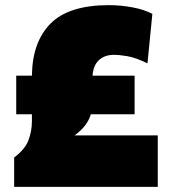

<svg xmlns="http://www.w3.org/2000/svg" viewBox="-20 -726 663 746"><path d="M35 0V-114Q78 -146.5 91 -182.2Q104 -218 104 -254V-282H43V-432H104Q105.5 -563 176.5 -634.5Q247.5 -706 403 -706Q450.5 -706 496 -697.2Q541.5 -688.5 572 -672L553 -480Q506 -502.5 474.2 -507.8Q442.5 -513 423 -513Q387 -513 364.8 -492.8Q342.5 -472.5 339.5 -432H503V-282H333Q326.5 -260.5 311.8 -240.2Q297 -220 270 -200H593V0Z"/></svg>

Font: Commissioner Black
Style: Regular
Weight: 900
Designer: Kostas Bartsokas
Foundry: Kostas Bartsokas
Version: Version 1.000; ttfautohint (v1.8.3)